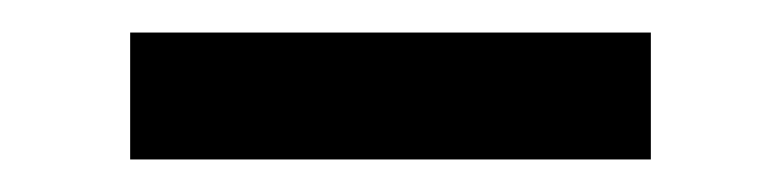

<svg xmlns="http://www.w3.org/2000/svg" viewBox="-20 -359 480 118"><path d="M60 -339H380V-261H60Z"/></svg>

Font: Urbanist
Style: Regular
Weight: 400
Designer: Corey Hu
Foundry: Corey Hu
Version: Version 1.330; ttfautohint (v1.8.4.7-5d5b)